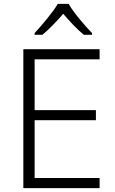

<svg xmlns="http://www.w3.org/2000/svg" viewBox="-20 -967 593 987"><path d="M333 -947H277C252 -904 195 -837 158 -797V-788H198C234 -818 273 -859 305 -896C337 -859 375 -817 411 -788H453V-797C415 -836 357 -904 333 -947ZM492 0V-52H158V-349H473V-401H158V-662H492V-714H100V0Z"/></svg>

Font: Noto Sans Devanagari UI Light
Style: Regular
Weight: 300
Designer: Jelle Bosma - Monotype Design Team
Foundry: Monotype Imaging Inc.
Version: Version 2.004